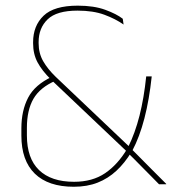

<svg xmlns="http://www.w3.org/2000/svg" viewBox="-20 -668 624 696"><path d="M556.5 0Q544 -13 529 -28Q514 -43 498.8 -58.5Q483.5 -74 469.5 -88.2Q455.5 -102.5 444.5 -113L440 -118.5L167 -377.5L164 -380.5Q132.5 -411.5 116.2 -441.8Q100 -472 100 -511V-515Q100 -574.5 138 -611Q176 -647.5 262 -647.5Q320.5 -647.5 361.5 -632.5Q402.5 -617.5 425 -600L428 -579Q399 -599.5 358.5 -614.5Q318 -629.5 261 -629.5Q185.5 -629.5 152.8 -598Q120 -566.5 120 -515.5V-511.5Q120 -475 136.5 -446.2Q153 -417.5 182 -389.5L449.5 -135.5L454 -130.5Q465 -119.5 477.5 -107Q490 -94.5 503.2 -81Q516.5 -67.5 530.2 -53.8Q544 -40 557.2 -26.8Q570.5 -13.5 582.5 -1.5V0ZM247.5 9Q155 9 106.2 -38.5Q57.5 -86 57.5 -176.5V-203Q57.5 -267 82 -314Q106.5 -361 169 -390L181.5 -375.5Q125 -351 101.2 -309.8Q77.5 -268.5 77.5 -204.5V-177Q77.5 -94 121.5 -51.5Q165.5 -9 248.5 -9Q315 -9 361 -40.2Q407 -71.5 441 -128.5L445 -136Q469.5 -185 485.8 -249Q502 -313 510 -391H530Q521 -306.5 503.5 -239Q486 -171.5 459.5 -121.5L456.5 -117Q432.5 -77.5 402.2 -49.2Q372 -21 334 -6Q296 9 247.5 9Z"/></svg>

Font: Anek Gujarati Medium Thin
Style: Regular
Weight: 250
Version: Version 1.003